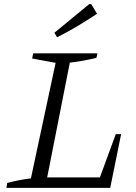

<svg xmlns="http://www.w3.org/2000/svg" viewBox="-20 -912 660 932"><path d="M542 -261H568L515 0H11L15 -24Q45 -32 74 -37.5Q103 -43 130 -46L250 -607L136 -628L141 -653H453L448 -631Q376 -614 319 -608L209 -51H465ZM257 -731 244 -753 413 -892H423L451 -845Q404 -814 356.5 -785.5Q309 -757 257 -731Z"/></svg>

Font: Piazzolla Thin Light
Style: Italic
Weight: 300
Italic angle: -11.3°
Version: Version 2.005